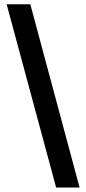

<svg xmlns="http://www.w3.org/2000/svg" viewBox="-20 -760 398 887"><path d="M10.7 -740.2H120.1L347.7 106.4H239.3Z"/></svg>

Font: Pretendard JP SemiBold
Style: Regular
Weight: 600
Designer: Base glyphs from Inter by Rasmus Andersson; Hangeul glyphs from Noto Sans CJK(Source Han Sans) by Jang Soo-young and Kan
Foundry: Kil Hyung-jin
Version: Version 1.309